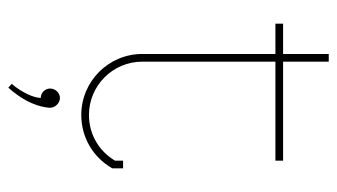

<svg xmlns="http://www.w3.org/2000/svg" viewBox="-190 -420 791 450"><g transform="rotate(90 205.0 -195.5)"><path d="M188 82C188 94 198 104 210 104C210 120 197 149 177 172L186 180C209 154 229 123 233 85V82C233 70 222 59 210 59C198 59 188 70 188 82ZM125 -134V-446H357V-464H125V-571H107V-464H36V-446H107V-134C107 -55 171 9 250 9C303 9 349 -19 374 -62L375 -64V-89H357V-70C335 -33 296 -9 250 -9C181 -9 125 -65 125 -134Z"/></g></svg>

Font: Rawengulk
Style: Light
Weight: 300
Version: Version 0.9